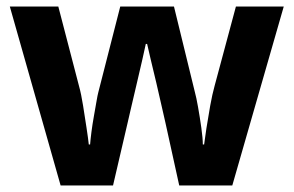

<svg xmlns="http://www.w3.org/2000/svg" viewBox="-20 -566 896 586"><path d="M485 -191Q481 -208 473.5 -241.5Q466 -275 457 -313.5Q448 -352 440 -384.5Q432 -417 429 -432H425Q422 -417 414.5 -384.5Q407 -352 398 -313.5Q389 -275 381 -241Q373 -207 369 -189L325 0H165L10 -546H158L221 -304Q228 -279 233.5 -244Q239 -209 244 -176.5Q249 -144 251 -125H255Q256 -139 259 -162.5Q262 -186 266.5 -211Q271 -236 274.5 -256.5Q278 -277 280 -284L347 -546H511L575 -284Q579 -270 584.5 -239Q590 -208 594.5 -176Q599 -144 599 -125H603Q605 -142 610 -174.5Q615 -207 621.5 -243Q628 -279 635 -304L700 -546H846L689 0H527Z"/></svg>

Font: Noto Sans Thaana
Style: Regular
Weight: 400
Designer: Monotype Design Team
Foundry: Monotype Imaging Inc.
Version: Version 2.001